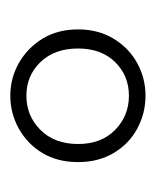

<svg xmlns="http://www.w3.org/2000/svg" viewBox="16 -802 309 382"><g transform="rotate(-90 171.0 -610.5)"><path d="M172 -509Q212 -509 239 -536.5Q266 -564 266 -610Q266 -657 239 -685Q212 -713 172 -713Q132 -713 104 -685Q76 -657 76 -610Q76 -564 104 -536.5Q132 -509 172 -509ZM172 -476Q137 -476 106.5 -492.5Q76 -509 58 -539.5Q40 -570 40 -610Q40 -651 58 -681Q76 -711 106.5 -728Q137 -745 172 -745Q207 -745 237 -728Q267 -711 285.5 -681Q304 -651 304 -610Q304 -570 285.5 -539.5Q267 -509 237 -492.5Q207 -476 172 -476Z"/></g></svg>

Font: Noto Serif TC
Style: Regular
Weight: 400
Designer: Ryoko NISHIZUKA  (kana & ideographs); Frank Grießhammer (Latin, Greek & Cyrillic); Wenlong ZHANG  (bopomofo); Sandoll Co
Foundry: Adobe
Version: Version 2.003-H1;hotconv 1.1.1;makeotfexe 2.6.0